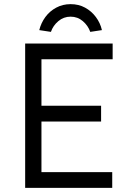

<svg xmlns="http://www.w3.org/2000/svg" viewBox="-20 -911 638 931"><path d="M102 0V-700H526.2V-623.7H181V-76.3H524.2V0ZM138.9 -321.8V-398.2H470.2V-321.8ZM226.9 -756.4 170.4 -765Q179.1 -800 200 -828.5Q221 -857 252.5 -873.9Q284 -890.9 322.3 -890.9Q361.6 -890.9 392.6 -873.9Q423.5 -857 444.8 -828.5Q466.2 -800 474.2 -765L417.7 -756.4Q407 -786.8 381.7 -808.5Q356.3 -830.2 322.3 -830.2Q288.6 -830.2 262.9 -808.5Q237.2 -786.8 226.9 -756.4Z"/></svg>

Font: Lexend Medium
Style: Regular
Weight: 500
Designer: Bonnie Shaver-Troup, Thomas Jockin
Foundry: Lexend
Version: Version 1.005